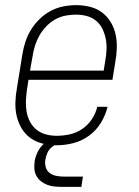

<svg xmlns="http://www.w3.org/2000/svg" viewBox="-20 -558 540 748"><path d="M201 8Q173 8 146.5 1.5Q120 -5 99 -20Q78 -35 64.5 -57.5Q51 -80 45 -106Q39 -132 40 -160Q41 -188 46 -215L67 -345Q71 -370 79 -395Q87 -420 101 -442.5Q115 -465 134.5 -484Q154 -503 177.5 -515.5Q201 -528 226.5 -533Q252 -538 277 -538Q304 -538 330.5 -531.5Q357 -525 377.5 -509.5Q398 -494 411.5 -471.5Q425 -449 430.5 -423Q436 -397 435 -369.5Q434 -342 429 -315L418 -247H91L85 -209Q82 -188 81 -166Q80 -144 83.5 -123.5Q87 -103 96.5 -84.5Q106 -66 122 -53Q138 -40 158.5 -34.5Q179 -29 201 -29Q226 -29 251.5 -34.5Q277 -40 299.5 -55Q322 -70 337.5 -93Q353 -116 359 -142H399Q391 -109 373 -79.5Q355 -50 327 -29.5Q299 -9 266 -0.5Q233 8 201 8ZM384 -283 390 -321Q394 -342 395 -364Q396 -386 392 -406.5Q388 -427 379 -445.5Q370 -464 354.5 -477Q339 -490 318.5 -495.5Q298 -501 276 -501Q255 -501 234.5 -497Q214 -493 194.5 -482Q175 -471 159.5 -454.5Q144 -438 133.5 -419.5Q123 -401 116.5 -380.5Q110 -360 107 -339L97 -283ZM222 170Q207 170 192 168.5Q177 167 164 162Q151 157 140 148.5Q129 140 122 127.5Q115 115 114 100.5Q113 86 115 71Q118 51 127.5 32.5Q137 14 153 0Q169 -14 189 -19.5Q209 -25 229 -25L225 0Q213 0 200.5 4.5Q188 9 178.5 18Q169 27 164 39Q159 51 157 63Q154 78 158 92.5Q162 107 173 115.5Q184 124 198.5 127Q213 130 228 130H303L297 170Z"/></svg>

Font: Iosevka Slab XLtObl
Style: Regular
Weight: 200
Italic angle: -9°
Monospace: yes
Designer: Belleve Invis
Foundry: Belleve Invis
Version: Version 11.1.1; ttfautohint (v1.8.3)